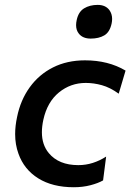

<svg xmlns="http://www.w3.org/2000/svg" viewBox="-20 -756 534 786"><path d="M282 10.5Q195 10.5 136.8 -25.8Q78.5 -62 55.5 -127Q42 -164 42 -207Q42 -240.5 50 -277.5Q64 -346.5 101.8 -398.8Q139.5 -451 197 -480Q254.5 -509 328 -509Q423 -509 494 -467L466 -372.5Q430.5 -398 397.2 -407.2Q364 -416.5 331 -416.5Q269 -416.5 221.2 -377.5Q173.5 -338.5 157.5 -266Q151.5 -238.5 151.5 -214.5Q151.5 -163.5 179.5 -129.5Q220.5 -80 300.5 -80Q331.5 -80 360.2 -89.2Q389 -98.5 414.5 -115L402 -17.5Q382 -6 350.5 2.2Q319 10.5 282 10.5ZM351.5 -598Q319 -598 303 -618Q291.5 -632 291.5 -653Q291.5 -663 294 -674Q301 -707.5 324.2 -721.8Q347.5 -736 380 -736Q412 -736 428 -714.5Q439 -699 439 -678.5Q439 -669.5 437 -660Q429.5 -624.5 407 -611.2Q384.5 -598 351.5 -598Z"/></svg>

Font: Heraclito Medium
Style: Italic
Weight: 500
Italic angle: -12°
Designer: Kostas Bartsokas (font) & Cristiano Sobral (main changes)
Foundry: Kostas Bartsokas (font) & Cristiano Sobral (main changes)
Version: Version 1.00;July 8, 2020;FontCreator 13.0.0.2655 64-bit